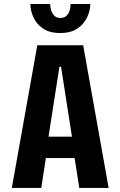

<svg xmlns="http://www.w3.org/2000/svg" viewBox="-20 -922 590 942"><path d="M513 0H369L346 -146.5H205L182.5 0H38L163 -700H388ZM271.5 -594.5 218 -251.5H333L279.5 -594.5ZM275.5 -760Q222.5 -760 190.2 -782.5Q158 -805 143.5 -838.2Q129 -871.5 129 -902.5H226Q226 -889.5 230.2 -873.5Q234.5 -857.5 245.5 -845.8Q256.5 -834 276.5 -834Q296.5 -834 307.5 -845.8Q318.5 -857.5 322.5 -873.5Q326.5 -889.5 326.5 -902.5H423Q423 -871.5 408 -838.2Q393 -805 360.5 -782.5Q328 -760 275.5 -760Z"/></svg>

Font: Trispace SemiCondensed SemiBold
Style: Regular
Weight: 600
Width: 4
Designer: Tyler Finck
Foundry: Etcetera Type Company
Version: Version 1.210; ttfautohint (v1.8.3)